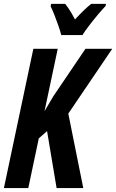

<svg xmlns="http://www.w3.org/2000/svg" viewBox="-22 -964 595 984"><path d="M-2 0 148.9 -713.9H273.9L206.1 -394L251 -470.2L416 -713.9H553.2L328.1 -381.8L404.8 0H268.1L219.2 -292L176.8 -254.9L123 0ZM292 -784.2Q287.1 -803.7 277.8 -830.8Q268.6 -857.9 257.8 -885Q247.1 -912.1 237.3 -932.1L240.2 -944.3H312Q319.3 -935.5 327.4 -923.6Q335.4 -911.6 344.5 -896.7Q353.5 -881.8 362.3 -864.3Q386.2 -890.1 407.2 -910.4Q428.2 -930.7 445.3 -944.3H521L519 -933.1Q503.4 -917 479.7 -888.9Q456.1 -860.8 434.1 -832Q412.1 -803.2 400.4 -784.2Z"/></svg>

Font: Open Sans Condensed
Style: Italic
Weight: 400
Width: 3
Italic angle: -12°
Designer: Monotype Design Team
Foundry: Monotype Imaging Inc.
Version: Version 3.000